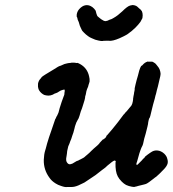

<svg xmlns="http://www.w3.org/2000/svg" viewBox="-20 -700 687 763"><path d="M566 -455Q568 -455 575 -455Q582 -455 585 -455Q590 -453 597 -448Q599 -446 601.5 -443Q604 -440 607 -436Q616 -426 618 -409Q619 -402 612 -376Q608 -359 607.5 -356.5Q607 -354 606.5 -353Q606 -352 603.5 -342Q601 -332 600 -327Q598 -322 595 -308Q591 -294 588.5 -285Q586 -276 584 -267Q576 -231 574 -231Q573 -231 571 -223.5Q569 -216 569 -214Q569 -209 566 -197Q557 -160 555.5 -157Q554 -154 549 -130Q547 -122 545 -119Q543 -116 542 -113Q541 -110 538.5 -104Q536 -98 534 -91Q530 -75 525 -59Q521 -49 522 -46Q522 -45 524 -45Q526 -45 527 -46L533 -52L534 -53Q536 -55 539 -58Q542 -61 544 -63Q546 -65 546 -65.5Q546 -66 549 -69Q555 -73 555 -75Q555 -77 566.5 -85.5Q578 -94 585 -98Q595 -103 605 -102Q620 -101 633 -89Q643 -79 645 -68Q648 -59 646 -50Q643 -39 630 -26Q613 -8 600 3Q596 5 593 8Q568 28 560 31Q555 32 553 33Q551 34 543 35.5Q535 37 530.5 38.5Q526 40 522 41Q518 42 517 42Q513 44 504 42Q492 40 481 35Q472 30 464 22Q453 11 448 1Q438 -18 439 -53L440 -60L438 -61Q437 -62 435 -62Q429 -61 407 -42Q402 -37 399 -34.5Q396 -32 385 -24Q360 -3 334 13Q319 23 316 25Q313 26 310 28Q305 31 291 37Q274 44 262 43Q253 43 248 43Q240 45 223 39Q210 35 201 29Q185 19 177 7Q153 -25 154 -65Q155 -87 159 -100Q160 -103 162 -110Q166 -127 175 -155Q181 -173 184 -181Q191 -203 198 -222Q200 -228 200 -228Q202 -228 204 -236Q205 -237 206 -238.5Q207 -240 207 -240.5Q207 -241 210 -247Q213 -253 213.5 -256.5Q214 -260 215.5 -264Q217 -268 217 -270Q218 -273 225 -295Q232 -314 233 -317Q235 -321 236 -326Q236 -327 236 -330Q238 -339 237 -343Q236 -345 230 -343Q221 -341 215 -336.5Q209 -332 203 -330Q200 -329 197 -328Q190 -323 181 -321Q172 -319 163 -321Q155 -322 150 -326Q138 -334 133 -346Q130 -355 131 -364Q131 -370 132 -371Q132 -372 132.5 -373.5Q133 -375 134.5 -378Q136 -381 136.5 -382Q137 -383 141.5 -388Q146 -393 145 -393L146 -394Q151 -399 195 -425Q215 -438 217.5 -438Q220 -438 227 -441.5Q234 -445 236 -445.5Q238 -446 242 -447Q246 -448 246 -448Q246 -448 250.5 -449Q255 -450 259 -450Q263 -450 264 -451Q265 -451 271.5 -451Q278 -451 282 -450Q286 -449 287 -450Q288 -451 299 -445Q327 -429 334 -397Q337 -386 336 -376Q335 -371 334 -369Q333 -367 332 -363Q331 -356 326 -346Q323 -339 321 -325Q319 -318 318.5 -316.5Q318 -315 318 -311Q317 -304 312 -289Q308 -278 306 -270Q303 -262 301 -257Q299 -251 296 -240Q292 -227 289 -224Q283 -215 278 -198Q277 -192 276 -189.5Q275 -187 274 -182Q273 -176 267 -160Q263 -146 259 -138Q257 -133 256 -129.5Q255 -126 253 -122.5Q251 -119 250 -113Q246 -98 246 -90Q246 -88 245 -83Q242 -68 243 -63Q244 -56 248 -52Q254 -45 262 -48Q266 -49 268 -50Q273 -53 283 -59Q286 -61 287 -61Q289 -60 294 -64Q296 -65 297.5 -65.5Q299 -66 301.5 -67.5Q304 -69 309 -71.5Q314 -74 316 -76Q318 -78 321 -80.5Q324 -83 327 -85.5Q330 -88 335.5 -93Q341 -98 342.5 -100Q344 -102 352 -109Q371 -125 374 -129L376 -131L374 -130L387 -144Q392 -149 392 -148Q392 -148 390 -146L389 -144L391 -146Q400 -152 402 -157Q403 -158 402.5 -159Q402 -160 406 -163Q424 -183 449 -215Q457 -225 467 -239Q471 -245 471.5 -245Q472 -245 473.5 -246.5Q475 -248 477 -251Q478 -253 479 -253.5Q480 -254 482 -256.5Q484 -259 484.5 -259Q485 -259 486 -261Q487 -263 491 -267Q492 -268 493 -269.5Q494 -271 495.5 -272.5Q497 -274 498.5 -276Q500 -278 501 -279Q502 -280 503 -282Q506 -287 508 -298Q508 -301 509 -306Q509 -309 509 -309Q509 -309 509.5 -311.5Q510 -314 510 -314.5Q510 -315 510.5 -318Q511 -321 511.5 -322.5Q512 -324 512.5 -328Q513 -332 513 -332.5Q513 -333 514 -337Q516 -346 515 -345Q514 -345 518.5 -364Q523 -383 528 -399Q534 -424 537 -430Q541 -439 543 -439Q543 -438 546 -441Q555 -452 566 -455ZM566 -456H568Q564 -455 564 -455ZM319 -679Q330 -681 340 -676Q347 -673 354 -665.5Q361 -658 361 -654Q363 -645 366 -638Q367 -636 368 -635Q369 -634 374 -630Q382 -623 388 -620Q391 -619 391 -618Q396 -616 400 -616Q406 -617 408 -618Q409 -619 414 -621Q425 -624 432 -629Q448 -638 466 -655Q486 -675 497 -678Q506 -681 514 -679Q522 -677 525 -674Q526 -673 530.5 -669Q535 -665 535.5 -664.5Q536 -664 536.5 -664Q537 -664 540 -660.5Q543 -657 544 -655Q547 -648 547 -639Q547 -633 546 -628Q543 -622 538 -613Q530 -602 518 -590Q504 -576 485 -563Q473 -556 455 -548Q427 -536 413 -538Q410 -538 399.5 -538Q389 -538 388 -537Q384 -536 371 -539Q359 -541 345 -548Q337 -551 329 -557Q322 -562 313.5 -570.5Q305 -579 305 -581Q305 -581 300.5 -590.5Q296 -600 296 -602Q293 -614 290 -619Q289 -620 288 -625.5Q287 -631 286 -632Q284 -633 285 -643Q287 -655 295 -664Q307 -677 319 -679Z"/></svg>

Font: TT2020 Style E
Style: Italic
Weight: 400
Italic angle: -15°
Version: Version 0.2.000